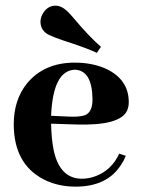

<svg xmlns="http://www.w3.org/2000/svg" viewBox="-20 -659 505 688"><path d="M248 -409.2Q310.5 -407.2 311.5 -302.7Q311.5 -256.8 284.2 -246.1Q264.6 -239.3 225.6 -241.2L163.1 -244.1Q169.9 -406.2 248 -409.2ZM430.7 -100.6 407.2 -108.4Q379.9 -48.8 321.3 -27.3Q297.9 -18.6 273.4 -18.6Q195.3 -18.6 172.9 -118.2Q164.1 -159.2 163.1 -215.8L252.9 -212.9Q410.2 -208 435.5 -262.7Q441.4 -276.4 441.4 -293Q441.4 -376 356.4 -414.1Q308.6 -434.6 248 -434.6Q137.7 -434.6 76.2 -359.4Q29.3 -300.8 29.3 -213.9Q29.3 -72.3 135.7 -16.6Q186.5 9.8 251 9.8Q365.2 9.8 415 -70.3Q424.8 -85 430.7 -100.6ZM341.8 -491.2Q299.8 -527.3 244.1 -593.8Q223.6 -618.2 210 -627.9Q194.3 -638.7 179.7 -638.7Q147.5 -638.7 130.9 -605.5Q125 -592.8 125 -580.1Q126 -553.7 146.5 -539.1Q161.1 -528.3 240.2 -502.9Q293 -485.4 327.1 -469.7Z"/></svg>

Font: Abhaya Libre ExtraBold
Style: Regular
Weight: 800
Designer: Pushpananda Ekanayake, Sol Matas, Pathum Egodawatta
Foundry: Mooniak
Version: Version 1.050 ; ttfautohint (v1.6)